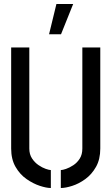

<svg xmlns="http://www.w3.org/2000/svg" viewBox="-20 -938 560 963"><path d="M226 -766 263 -918H347L286 -766ZM235 5Q213 5 179.5 -6Q146 -17 113 -40Q80 -63 58 -101Q36 -139 36 -193V-700H127V-193Q127 -164 140.5 -143.5Q154 -123 173 -110Q192 -97 209.5 -91Q227 -85 235 -85ZM285 5V-85Q294 -85 311.5 -91Q329 -97 348 -109.5Q367 -122 380 -142.5Q393 -163 393 -193V-700H483V-193Q483 -139 461.5 -101Q440 -63 407.5 -39.5Q375 -16 341.5 -5.5Q308 5 285 5Z"/></svg>

Font: Stick No Bills Medium
Style: Regular
Weight: 500
Version: Version 2.000